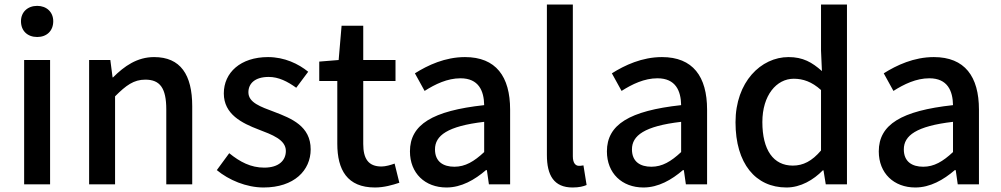

<svg xmlns="http://www.w3.org/2000/svg" viewBox="-20 -817 4435 851"><path d="M87 0H202V-551H87ZM145 -653C187 -653 216 -680 216 -723C216 -763 187 -791 145 -791C102 -791 73 -763 73 -723C73 -680 102 -653 145 -653Z M375 0H490V-390C539 -439 573 -464 624 -464C689 -464 717 -427 717 -332V0H832V-346C832 -486 780 -564 663 -564C588 -564 531 -524 481 -474H479L469 -551H375Z M1148 14C1284 14 1357 -62 1357 -155C1357 -258 1272 -292 1196 -321C1135 -344 1081 -362 1081 -408C1081 -446 1109 -476 1171 -476C1215 -476 1254 -456 1293 -428L1346 -499C1303 -534 1241 -564 1168 -564C1046 -564 972 -495 972 -403C972 -310 1053 -271 1126 -243C1186 -220 1247 -198 1247 -148C1247 -106 1216 -74 1151 -74C1092 -74 1044 -99 996 -138L941 -63C994 -19 1072 14 1148 14Z M1642 14C1682 14 1720 3 1750 -7L1729 -92C1713 -86 1689 -79 1671 -79C1613 -79 1590 -113 1590 -179V-458H1733V-551H1590V-703H1494L1481 -551L1395 -544V-458H1475V-180C1475 -64 1519 14 1642 14Z M1959 14C2025 14 2084 -20 2134 -63H2138L2147 0H2241V-331C2241 -478 2178 -564 2041 -564C1953 -564 1876 -528 1819 -492L1862 -414C1909 -444 1963 -470 2021 -470C2102 -470 2125 -414 2126 -351C1897 -326 1797 -265 1797 -146C1797 -49 1864 14 1959 14ZM1994 -78C1945 -78 1908 -100 1908 -155C1908 -216 1963 -258 2126 -277V-143C2081 -101 2042 -78 1994 -78Z M2518 14C2547 14 2566 9 2580 3L2566 -84C2555 -82 2551 -82 2546 -82C2532 -82 2519 -93 2519 -124V-797H2404V-130C2404 -40 2435 14 2518 14Z M2832 14C2898 14 2957 -20 3007 -63H3011L3020 0H3114V-331C3114 -478 3051 -564 2914 -564C2826 -564 2749 -528 2692 -492L2735 -414C2782 -444 2836 -470 2894 -470C2975 -470 2998 -414 2999 -351C2770 -326 2670 -265 2670 -146C2670 -49 2737 14 2832 14ZM2867 -78C2818 -78 2781 -100 2781 -155C2781 -216 2836 -258 2999 -277V-143C2954 -101 2915 -78 2867 -78Z M3466 14C3529 14 3586 -20 3627 -62H3630L3640 0H3734V-797H3619V-593L3623 -502C3579 -541 3539 -564 3475 -564C3353 -564 3240 -454 3240 -275C3240 -92 3329 14 3466 14ZM3494 -83C3408 -83 3359 -152 3359 -276C3359 -395 3422 -468 3498 -468C3539 -468 3578 -455 3619 -418V-150C3579 -103 3540 -83 3494 -83Z M4037 14C4103 14 4162 -20 4212 -63H4216L4225 0H4319V-331C4319 -478 4256 -564 4119 -564C4031 -564 3954 -528 3897 -492L3940 -414C3987 -444 4041 -470 4099 -470C4180 -470 4203 -414 4204 -351C3975 -326 3875 -265 3875 -146C3875 -49 3942 14 4037 14ZM4072 -78C4023 -78 3986 -100 3986 -155C3986 -216 4041 -258 4204 -277V-143C4159 -101 4120 -78 4072 -78Z"/></svg>

Font: GenYoGothic2 TW M
Style: Regular
Weight: 500
Version: Version 2.100;PS 2.1;hotconv 16.6.51;makeotf.lib2.5.65220 DE